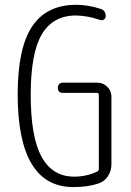

<svg xmlns="http://www.w3.org/2000/svg" viewBox="-20 -760 540 790"><path d="M282.2 9.8Q53.7 9.8 52.7 -370.1Q52.7 -562.5 112.3 -651.4Q171.9 -740.2 293 -740.2Q342.8 -740.2 393.6 -723.6Q415 -717.8 415 -693.4Q415 -685.5 408.2 -680.2Q401.4 -674.8 392.6 -677.7Q341.8 -695.3 293 -696.3Q198.2 -696.3 152.3 -619.1Q106.4 -542 106.4 -370.1Q106.4 -195.3 151.4 -114.3Q196.3 -33.2 285.2 -33.2Q335.9 -33.2 378.9 -53.7Q386.7 -56.6 386.7 -66.4V-369.1Q386.7 -377.9 377.9 -377.9H238.3Q218.8 -377.9 217.8 -398.4Q217.8 -407.2 223.1 -413.6Q228.5 -419.9 238.3 -419.9H380.9Q404.3 -419.9 421.4 -402.8Q438.5 -385.7 438.5 -363.3V-84Q438.5 -56.6 423.8 -34.7Q409.2 -12.7 384.8 -4.9Q340.8 9.8 282.2 9.8Z"/></svg>

Font: Rounded-X Mgen+ 1mn light
Style: Regular
Weight: 200
Designer: [Source Han Sans]
Ryoko NISHIZUKA  (kana & ideographs); Paul D. Hunt (Latin, Greek & Cyrillic); Wenlong ZHANG  (bopomofo
Version: Version 1.059.20150602